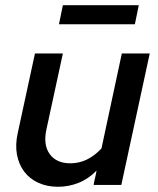

<svg xmlns="http://www.w3.org/2000/svg" viewBox="-20 -709 604 736"><path d="M38 0ZM221 -504 158 -213Q145 -154 170.5 -118.5Q196 -83 250 -83Q316 -83 369 -140Q389 -231 408 -322Q427 -413 447 -504H554Q527 -377 499.5 -252Q472 -127 445 0H339Q341 -14 344.5 -27.5Q348 -41 350 -55Q319 -23 281 -8Q243 7 203 7Q160 7 126.5 -8.5Q93 -24 72.5 -51.5Q52 -79 45 -116.5Q38 -154 48 -199Q65 -276 81 -351.5Q97 -427 114 -504ZM512 -689 497 -616H206L221 -689Z"/></svg>

Font: Rosa Sans Medium
Style: Italic
Weight: 500
Italic angle: -12°
Designer: Pentagram / MCKL
Foundry: Pentagram / MCKL
Version: Version 1.005;September 16, 2019;FontCreator 11.5.0.2425 64-